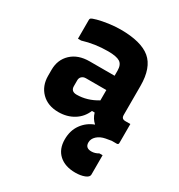

<svg xmlns="http://www.w3.org/2000/svg" viewBox="-187 -674 974 1047"><g transform="rotate(30 300.0 -150.0)"><path d="M514 -337V-155Q514 -142 520 -136Q526 -130 539 -130H570V-11Q570 0 559 0H528Q524 1 516.5 2Q509 3 493 6Q461 12 441.5 30Q422 48 422 71Q422 106 460 106Q483 106 504 93H524V215Q524 231 499.5 240.5Q475 250 442 250Q377 250 339.5 216Q302 182 302 121Q302 65 330.5 25.5Q359 -14 405 -31Q380 -53 370 -87H353Q334 -41 292.5 -15.5Q251 10 197 10Q130 10 90 -30Q50 -70 50 -134V-171Q50 -235 92.5 -275Q135 -315 207 -315H364V-347Q364 -385 342 -399Q320 -413 267 -413Q185 -413 110 -390H90V-508Q90 -515 93 -518Q99 -524 127 -531.5Q155 -539 193 -544.5Q231 -550 267 -550Q397 -550 455.5 -501Q514 -452 514 -337ZM200 -155Q200 -122 236 -122Q302 -122 364 -160V-225H236Q219 -225 209 -215Q200 -206 200 -192Z"/></g></svg>

Font: Recursive Mn Lnr St XBd
Style: Regular
Weight: 800
Monospace: yes
Version: Version 1.079;hotconv 1.0.112;makeotfexe 2.5.65598; ttfautoh